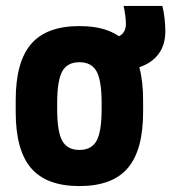

<svg xmlns="http://www.w3.org/2000/svg" viewBox="-20 -618 578 648"><path d="M248 10Q137 10 85 -50.5Q33 -111 33 -240V-280Q33 -409 85 -469.5Q137 -530 248 -530Q359 -530 411 -469.5Q463 -409 463 -280V-240Q463 -111 411 -50.5Q359 10 248 10ZM248 -112Q289 -112 306 -143Q323 -174 323 -250V-270Q323 -346 306 -377Q289 -408 248 -408Q207 -408 190 -377Q173 -346 173 -270V-250Q173 -174 190 -143Q207 -112 248 -112ZM371 -380Q353 -380 333 -386L326 -490H353Q378 -490 391.5 -502.5Q405 -515 405 -537Q405 -549 402.5 -568Q400 -587 397 -598H528Q533 -578 535.5 -555Q538 -532 538 -512Q538 -449 494.5 -414.5Q451 -380 371 -380Z"/></svg>

Font: M PLUS 1 Code
Style: Bold
Weight: 700
Designer: Coji Morishita
Foundry: UNDERFOREST DESIGN
Version: Version 1.002